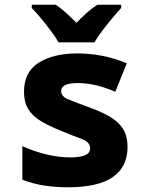

<svg xmlns="http://www.w3.org/2000/svg" viewBox="-20 -786 640 816"><path d="M268 10Q219 10 171 3Q123 -4 75 -22V-165Q123 -143 176 -130Q229 -117 281 -117Q316 -117 339.5 -125.5Q363 -134 363 -156Q363 -182 328 -195Q293 -208 232 -233Q186 -252 152 -272.5Q118 -293 100 -322.5Q82 -352 82 -396Q82 -480 144.5 -519.5Q207 -559 310 -559Q361 -559 413.5 -549Q466 -539 519 -517L470 -396Q426 -415 386.5 -424Q347 -433 309 -433Q277 -433 258.5 -425Q240 -417 240 -399Q240 -376 269.5 -364Q299 -352 361 -329Q408 -312 444.5 -291.5Q481 -271 501.5 -240.5Q522 -210 522 -160Q522 -78 460 -34Q398 10 268 10ZM229 -606Q217 -627 196.5 -654.5Q176 -682 154 -708.5Q132 -735 115 -752V-766H217Q239 -751 260 -732Q281 -713 305 -689Q329 -714 350.5 -733Q372 -752 394 -766H495V-752Q478 -734 456.5 -708Q435 -682 414.5 -655Q394 -628 381 -606Z"/></svg>

Font: Noto Sans Mono ExtraBold
Style: Regular
Weight: 800
Designer: Monotype Design Team
Foundry: Monotype Imaging Inc.
Version: Version 2.014